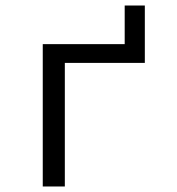

<svg xmlns="http://www.w3.org/2000/svg" viewBox="-20 -676 640 696"><path d="M135 -516H432V-656H505V-448H215V0H135Z"/></svg>

Font: PlemolJP35 Console
Style: Regular
Weight: 400
Version: v2.0.3; ttfautohint (v1.8.4.7-5d5b-dirty) -l 6 -r 45 -G 200 